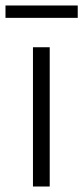

<svg xmlns="http://www.w3.org/2000/svg" viewBox="-40 -679 303 699"><path d="M141 0H80V-507H141ZM243 -614H-20V-659H243Z"/></svg>

Font: Hind Siliguri Light
Style: Regular
Weight: 300
Designer: Jyotish Sonowal
Foundry: Indian Type Foundry
Version: Version 1.001;PS 1.0;hotconv 1.0.86;makeotf.lib2.5.63406; tt